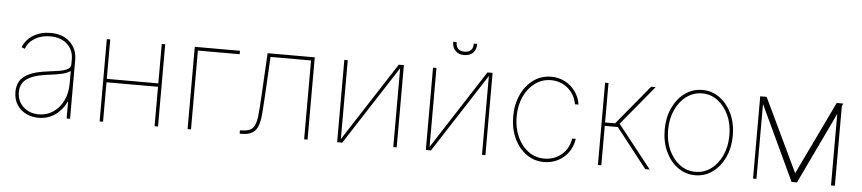

<svg xmlns="http://www.w3.org/2000/svg" viewBox="-43 -992 5694 1268"><g transform="rotate(5 2804.0 -357.5)"><path d="M233 11.4Q188.2 11.4 150.4 -7.1Q112.6 -25.6 89.7 -61.1Q66.8 -96.6 66.8 -147.7Q66.8 -184.7 83.3 -215.4Q99.8 -246.1 144.4 -267.9Q188.9 -289.8 272.7 -299.7Q310.4 -304 343.8 -309.7Q377.1 -315.3 398.1 -326.7Q419 -338.1 419 -359.4V-392Q419 -454.9 376.8 -493.1Q334.5 -531.2 264.2 -531.2Q206.7 -531.2 163.7 -505.9Q120.7 -480.5 103.7 -434.7L82.4 -443.2Q101.6 -494.3 150.9 -524.1Q200.3 -554 264.2 -554Q347.3 -554 394.5 -507.6Q441.8 -461.3 441.8 -392V0H419V-110.8H416.2Q390.6 -55.4 342.7 -22Q294.7 11.4 233 11.4ZM233 -11.4Q284.8 -11.4 327.1 -39.2Q369.3 -67.1 394.2 -117Q419 -166.9 419 -233V-315.3Q398.8 -300.4 363.5 -292.1Q328.1 -283.7 281.2 -278.4Q208.1 -269.9 166.2 -252.5Q124.3 -235.1 106.9 -208.8Q89.5 -182.5 89.5 -147.7Q89.5 -85.9 130.9 -48.7Q172.2 -11.4 233 -11.4Z M660.5 -545.5V-284.1H1002.1V-545.5H1024.9V0H1002.1V-261.4H660.5V0H637.8V-545.5Z M1520.6 -545.5V-522.7H1243.6V0H1220.9V-545.5Z M1566.1 0V-22.7H1577.4Q1628.9 -22.7 1650.2 -46.2Q1671.5 -69.6 1677.6 -122.3Q1683.6 -175.1 1688.2 -262.8L1703.8 -545.5H2016.3V0H1993.6V-522.7H1725.1L1710.9 -261.4Q1707.4 -196 1703.3 -146.8Q1699.2 -97.7 1687.7 -65.2Q1676.1 -32.7 1650.4 -16.3Q1624.6 0 1577.4 0Z M2235.1 -22.7 2573.2 -545.5H2607.2V0H2584.5V-522.7L2246.4 0H2212.4V-545.5H2235.1Z M2823.2 -22.7 3161.2 -545.5H3195.3V0H3172.6V-522.7L2834.5 0H2800.4V-545.5H2823.2ZM3054.7 -727.3H3077.4Q3077.4 -689.6 3056.3 -668Q3035.2 -646.3 2997.9 -646.3Q2960.6 -646.3 2939.5 -668Q2918.3 -689.6 2918.3 -727.3H2941.1Q2941.1 -669 2997.9 -669Q3054.7 -669 3054.7 -727.3Z M3584.5 11.4Q3518.5 11.4 3466.8 -25.7Q3415.1 -62.9 3385.5 -126.8Q3355.8 -190.7 3355.8 -271.3Q3355.8 -351.2 3385.3 -415.3Q3414.8 -479.4 3466.4 -516.7Q3518.1 -554 3584.5 -554Q3633.5 -554 3674.5 -532.8Q3715.6 -511.7 3743.3 -473.9Q3771 -436.1 3779.1 -386.4H3755Q3744 -450.6 3696.6 -490.9Q3649.1 -531.2 3584.5 -531.2Q3525.9 -531.2 3479.2 -497.3Q3432.5 -463.4 3405.5 -404.7Q3378.6 -345.9 3378.6 -271.3Q3378.6 -198.9 3404.7 -139.9Q3430.8 -81 3477.3 -46.2Q3523.8 -11.4 3584.5 -11.4Q3649.9 -11.4 3698.2 -51.8Q3746.4 -92.3 3756.4 -159.1H3780.5Q3772.7 -107.6 3745 -69.2Q3717.3 -30.9 3675.8 -9.8Q3634.2 11.4 3584.5 11.4Z M3941.1 0V-545.5H3963.8V-284.1H4030.5L4246.4 -545.5H4276.3L4060.4 -284.1L4284.8 0H4255L4050.4 -261.4H3963.8V0Z M4585.9 11.4Q4521.7 11.4 4470.5 -25.7Q4419.4 -62.9 4389.7 -127Q4360.1 -191.1 4360.1 -271.3Q4360.1 -351.9 4389.7 -415.8Q4419.4 -479.8 4470.5 -516.9Q4521.7 -554 4585.9 -554Q4650.2 -554 4701.2 -516.7Q4752.1 -479.4 4782 -415.5Q4811.8 -351.6 4811.8 -271.3Q4811.8 -191.1 4782.1 -127Q4752.5 -62.9 4701.3 -25.7Q4650.2 11.4 4585.9 11.4ZM4585.9 -11.4Q4643.8 -11.4 4689.8 -45.5Q4735.8 -79.5 4762.4 -138.5Q4789.1 -197.4 4789.1 -271.3Q4789.1 -345.2 4762.3 -403.9Q4735.4 -462.7 4689.6 -497Q4643.8 -531.2 4585.9 -531.2Q4528.4 -531.2 4482.4 -497Q4436.4 -462.7 4409.6 -403.9Q4382.8 -345.2 4382.8 -271.3Q4382.8 -197.4 4409.4 -138.5Q4436.1 -79.5 4482.1 -45.5Q4528.1 -11.4 4585.9 -11.4Z M5243.6 -59.7 5476.6 -545.5H5520.6L5512.1 -527.7V0H5486.5V-474.1L5260.7 0H5225.1L4992.2 -496.8V0H4969.5V-545.5H5012.1Z"/></g></svg>

Font: Inter Thin BETA
Style: Regular
Weight: 100
Designer: Rasmus Andersson
Foundry: rsms
Version: Version 3.011;git-f93a4a705